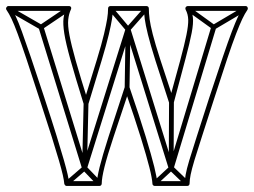

<svg xmlns="http://www.w3.org/2000/svg" viewBox="-23 -608 841 636"><path d="M693 -516 677 -520 536 -53Q535 -48 544.5 -48Q554 -48 552 -53L409 -513Q407 -519 401 -519Q395 -519 393 -513L249 -53Q248 -48 257.5 -48Q267 -48 265 -53L121 -520L105 -516L249 -49Q251 -43 257 -43Q263 -43 265 -49L409 -509Q411 -514 401.5 -514Q392 -514 393 -509L536 -49Q538 -43 544 -43Q550 -43 552 -49ZM9 -587 1 -573 109 -511Q111 -510 113.5 -510Q116 -510 117 -511L209 -573L201 -587L109 -525Q107 -524 113 -524Q119 -524 117 -525ZM604 -586 594 -574 680 -512Q682 -511 684.5 -510.5Q687 -510 689 -511L794 -573L786 -587L681 -525Q679 -524 685.5 -523.5Q692 -523 690 -524ZM349 -585 337 -575 395 -506Q397 -503 401 -503Q405 -503 407 -506L468 -575L456 -585L395 -516Q393 -514 401 -513.5Q409 -513 407 -516ZM390 -316H406L409 -511H393ZM193 -6 203 6 262 -45Q264 -47 256.5 -47.5Q249 -48 251 -45L300 6L312 -6L263 -57Q261 -59 257.5 -59Q254 -59 252 -57ZM484 -6 494 6 549 -45Q552 -47 544 -47Q536 -47 538 -45L591 6L603 -6L550 -57Q547 -59 544 -59Q541 -59 539 -57ZM270 -266H254L249 -51H265ZM553 -271H537L536 -51H552ZM314 0Q314 -18 323 -54.5Q332 -91 353 -154Q374 -217 406 -313H390Q424 -215 443.5 -152Q463 -89 472 -53Q481 -17 482 1Q482 4 484.5 6Q487 8 490 8H597Q601 8 603 5.5Q605 3 605 0Q605 -12 608.5 -29.5Q612 -47 621 -77Q630 -107 646 -156Q662 -205 686 -280Q712 -361 729.5 -413Q747 -465 759 -496Q771 -527 779.5 -545Q788 -563 797 -576Q799 -580 797 -584Q795 -588 790 -588H599Q595 -588 592.5 -584.5Q590 -581 592 -576Q600 -561 600.5 -542.5Q601 -524 594.5 -492Q588 -460 574 -408Q560 -356 537 -273L553 -274Q525 -358 508 -410.5Q491 -463 483 -494.5Q475 -526 472.5 -545Q470 -564 470 -580Q470 -584 467.5 -586Q465 -588 462 -588H343Q340 -588 337.5 -586Q335 -584 335 -580Q335 -564 332 -545.5Q329 -527 321.5 -495Q314 -463 297.5 -409Q281 -355 254 -268H270Q243 -353 228 -406.5Q213 -460 207 -492Q201 -524 203 -543Q205 -562 212 -577Q214 -581 212 -584.5Q210 -588 205 -588H5Q1 -588 -1.5 -584Q-4 -580 -2 -576Q7 -563 15.5 -545Q24 -527 35.5 -496Q47 -465 64.5 -413Q82 -361 108 -280Q133 -204 148.5 -154.5Q164 -105 172.5 -75.5Q181 -46 185 -28.5Q189 -11 190 1Q191 4 193 6Q195 8 198 8H306Q310 8 312 5.5Q314 3 314 0ZM298 0 306 -8H198L206 -1Q205 -13 201 -30.5Q197 -48 188.5 -78Q180 -108 164.5 -158Q149 -208 124 -284Q97 -366 79 -419Q61 -472 49.5 -503.5Q38 -535 29.5 -553Q21 -571 12 -584L5 -572H205L198 -583Q190 -567 187.5 -548Q185 -529 190 -497Q195 -465 210.5 -409.5Q226 -354 254 -264Q256 -258 262 -258Q268 -258 270 -264Q297 -352 313.5 -407Q330 -462 337.5 -494Q345 -526 348 -545Q351 -564 351 -580L343 -572H462L454 -580Q454 -564 456.5 -545Q459 -526 467 -493.5Q475 -461 492 -407Q509 -353 537 -268Q539 -263 545.5 -263Q552 -263 553 -269Q577 -359 591.5 -413.5Q606 -468 612 -499.5Q618 -531 616 -549.5Q614 -568 606 -584L599 -572H790L783 -584Q774 -571 765.5 -553Q757 -535 745 -503.5Q733 -472 715 -419Q697 -366 670 -284Q645 -206 629 -156.5Q613 -107 604 -77Q595 -47 592 -29.5Q589 -12 589 0L597 -8H490L498 -1Q497 -19 488 -55.5Q479 -92 459.5 -156Q440 -220 406 -319Q404 -324 398 -324Q392 -324 390 -319Q357 -219 336.5 -155Q316 -91 307 -54.5Q298 -18 298 0Z"/></svg>

Font: Tilt Prism
Style: Regular
Weight: 400
Version: Version 1.000